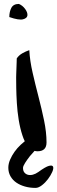

<svg xmlns="http://www.w3.org/2000/svg" viewBox="-20 -752 286 957"><path d="M60.5 -366.2Q60.5 -372.1 61 -385.3Q61.5 -398.4 62 -413.1Q62.5 -427.7 63 -441.4Q63.5 -455.1 63.5 -460.9Q74.2 -476.6 91.3 -486.3Q108.4 -496.1 126 -502Q128.9 -449.2 142.6 -389.6Q156.2 -330.1 171.9 -270Q187.5 -210 199.7 -151.4Q211.9 -92.8 211.9 -42Q211.9 2 167 2Q159.2 2 152.3 0L128.9 26.4Q115.2 43.9 105 60.1Q94.7 76.2 94.7 85Q94.7 99.6 101.6 107.9Q108.4 116.2 119.1 119.1Q129.9 122.1 143.6 118.7Q157.2 115.2 170.9 105.5Q207 79.1 224.1 74.7Q241.2 70.3 244.6 79.1Q248 87.9 240.2 105.5Q232.4 123 219.2 140.6Q206.1 158.2 189 171.4Q171.9 184.6 157.2 184.6Q128.9 184.6 104.5 177.7Q80.1 170.9 61.5 158.2Q43 145.5 32.2 126.5Q21.5 107.4 21.5 84Q21.5 64.5 30.3 43.9Q39.1 23.4 52.2 4.9Q65.4 -13.7 83 -30.3Q92.8 -39.1 103.5 -47.9Q96.7 -61.5 91.8 -77.1Q80.1 -112.3 73.2 -154.8Q66.4 -197.3 64 -238.3Q61.5 -279.3 61 -313.5Q60.5 -347.7 60.5 -366.2ZM74.2 -732.4Q92.8 -724.6 105.5 -707Q118.2 -689.5 116.7 -675.3Q115.2 -661.1 94.7 -655.8Q74.2 -650.4 26.4 -667Q26.4 -693.4 36.6 -712.9Q46.9 -732.4 74.2 -732.4Z"/></svg>

Font: Gloria Hallelujah
Style: Regular
Weight: 400
Designer: Kimberly Geswein
Foundry: Kimberly Geswein
Version: Version 1.004 2010